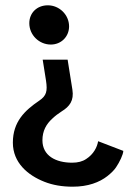

<svg xmlns="http://www.w3.org/2000/svg" viewBox="-20 -692 510 724"><path d="M253 -354 235 -467H141L153.5 -388C159.5 -348.5 155.5 -331 128 -312.5C73.5 -275.5 28.5 -233 28.5 -154C28.5 -78.5 85 -31 147.5 -6.5C179 6 214.5 12 254 12C312 12 355 -4.5 385 -28C399.5 -39.5 410.5 -50.5 417.5 -61C431 -81 444.5 -109 445 -123L350 -159.5C346.5 -137.5 333 -110.5 305 -92.5C291 -83 273.5 -78.5 252 -78.5C190.5 -78.5 140 -104.5 140 -163C140 -198.5 154.5 -224 177 -244.5C188 -255 200 -264 212.5 -272C242.5 -290.5 259.5 -312.5 253 -354ZM90.5 -604.5C90.5 -559.5 128 -524 171.5 -524C211.5 -524 240.5 -554.5 240.5 -592.5C240.5 -636.5 203.5 -672 160.5 -672C118.5 -672 90.5 -642.5 90.5 -604.5Z"/></svg>

Font: Font.Observer
Style: Regular
Weight: 500
Italic angle: 9°
Version: Version 1.001;FEAKit 1.0